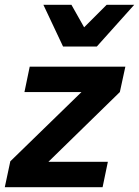

<svg xmlns="http://www.w3.org/2000/svg" viewBox="-23 -781 580 801"><path d="M-3 0 20 -108 317 -397H79L101 -503H500L477 -397L179 -106H427L405 0ZM240 -587 158 -761H275L328 -667L422 -761H537L381 -587Z"/></svg>

Font: Wix Madefor Text
Style: Bold Italic
Weight: 700
Italic angle: -12°
Designer: Dalton Maag Ltd
Foundry: Dalton Maag Ltd
Version: Version 3.100